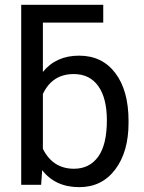

<svg xmlns="http://www.w3.org/2000/svg" viewBox="-20 -770 601 800"><path d="M410.2 -750V-675.8H158.7V-470.2Q213.4 -538.1 309.6 -538.1Q405.8 -538.1 460.7 -465.3Q515.6 -392.6 515.6 -266.1V-258.3Q515.6 -137.2 460 -63.7Q404.3 9.8 310.5 9.8Q210.4 9.8 155.8 -61L151.4 0H68.4V-750ZM425.3 -268.6Q425.3 -360.8 389.6 -411.1Q354 -461.4 287.1 -461.4Q197.8 -461.4 158.7 -378.4V-149.9Q200.2 -66.9 288.1 -66.9Q353 -66.9 389.2 -117.2Q425.3 -167.5 425.3 -268.6Z"/></svg>

Font: Roboto
Style: Regular
Weight: 400
Designer: Google
Version: Version 2.134; 2016; ttfautohint (v1.6)